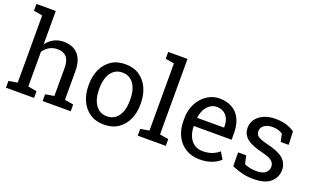

<svg xmlns="http://www.w3.org/2000/svg" viewBox="-81 -1196 2689 1641"><g transform="rotate(20 1263.0 -376.0)"><path d="M23.9 0V-61.5L103.5 -75.2V-686L23.9 -699.7V-761.7H199.7V-458Q227.1 -496.1 266.6 -517.1Q306.2 -538.1 354.5 -538.1Q439.5 -538.1 486.3 -487.3Q533.2 -436.5 533.2 -331.1V-75.2L612.8 -61.5V0H357.4V-61.5L437 -75.2V-332Q437 -397.5 408.9 -428.7Q380.9 -460 325.2 -460Q285.6 -460 253.2 -441.2Q220.7 -422.4 199.7 -390.1V-75.2L279.3 -61.5V0Z M917 10.3Q840.8 10.3 787.8 -25.6Q734.9 -61.5 707.5 -122.3Q680.2 -183.1 680.2 -258.3V-269Q680.2 -343.8 707.5 -404.8Q734.9 -465.8 787.6 -502Q840.3 -538.1 916 -538.1Q992.7 -538.1 1045.4 -502Q1098.1 -465.8 1125.5 -404.8Q1152.8 -343.8 1152.8 -269V-258.3Q1152.8 -182.6 1125.2 -121.6Q1097.7 -60.5 1045.2 -25.1Q992.7 10.3 917 10.3ZM917 -64.9Q960.4 -64.9 991.7 -88.4Q1022.9 -111.8 1039.8 -155Q1056.6 -198.2 1056.6 -258.3V-269Q1056.6 -329.1 1039.8 -372.3Q1022.9 -415.5 991.5 -439Q960 -462.4 916 -462.4Q870.6 -462.4 839.4 -437.7Q808.1 -413.1 792.2 -369.6Q776.4 -326.2 776.4 -269V-258.3Q776.4 -201.2 792.5 -157.7Q808.6 -114.3 839.8 -89.6Q871.1 -64.9 917 -64.9Z M1222.2 0V-61.5L1301.8 -75.2V-686L1222.2 -699.7V-761.7H1397.9V-75.2L1477.5 -61.5V0Z M1786.6 10.3Q1713.4 10.3 1659.2 -23.4Q1605 -56.6 1575.4 -116.2Q1545.9 -175.8 1545.9 -253.9V-275.4Q1545.9 -350.6 1577.1 -410.2Q1607.9 -469.2 1659.4 -503.7Q1710.9 -538.1 1772 -538.1Q1837.4 -538.1 1884.3 -512.7Q1935.1 -485.8 1961.7 -431.6Q1988.3 -377.4 1988.3 -301.8V-241.7H1645.5L1644 -239.3Q1645 -187 1662.4 -147.7Q1679.7 -108.4 1711.4 -86.7Q1743.2 -64.9 1786.6 -64.9Q1835.4 -64.9 1872.3 -78.9Q1909.2 -92.8 1936 -117.2L1973.6 -54.7Q1945.3 -27.3 1898.7 -8.5Q1852.1 10.3 1786.6 10.3ZM1648.4 -316.9H1892.1V-329.6Q1892.1 -369.6 1878.2 -399.4Q1864.3 -429.2 1837.4 -445.8Q1810.5 -462.4 1772 -462.4Q1739.3 -462.4 1710 -440.9Q1686 -422.9 1669.4 -391.4Q1652.8 -359.9 1647.5 -319.3Z M2276.9 10.3Q2223.6 10.3 2177.2 -0.5Q2130.9 -11.2 2078.6 -33.7L2077.6 -159.2H2150.4L2168.5 -83.5Q2195.8 -72.3 2221.4 -67.1Q2247.1 -62 2276.9 -62Q2335.4 -62 2360.8 -84.5Q2386.2 -106.9 2386.2 -140.1Q2386.2 -161.1 2375.2 -177.5Q2364.3 -193.8 2338.4 -206.8Q2312.5 -219.7 2267.6 -230Q2171.9 -252 2126.7 -288.8Q2081.5 -325.7 2081.5 -387.2Q2081.5 -429.2 2106 -463.4Q2130.4 -497.6 2175.5 -517.8Q2220.7 -538.1 2279.3 -538.1Q2339.4 -538.1 2382.1 -524.4Q2424.8 -510.7 2456.5 -487.8L2461.4 -367.2H2389.2L2373.5 -437.5Q2356.4 -450.2 2333 -457Q2309.6 -463.9 2279.3 -463.9Q2234.4 -463.9 2206.3 -442.9Q2178.2 -421.9 2178.2 -390.1Q2178.2 -369.1 2188.2 -355.2Q2198.2 -341.3 2221.4 -331.3Q2244.6 -321.3 2284.7 -311.5Q2395 -285.6 2438.7 -245.6Q2482.4 -205.6 2482.4 -147Q2482.4 -80.1 2432.9 -34.9Q2383.3 10.3 2276.9 10.3Z"/></g></svg>

Font: Hanuman
Style: Regular
Weight: 400
Designer: Danh Hong
Foundry: Danh Hong
Version: Version 9.000